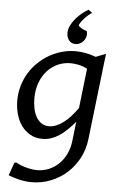

<svg xmlns="http://www.w3.org/2000/svg" viewBox="-66 -825 729 1142"><g transform="rotate(5 298.0 -253.5)"><path d="M437 -428.7Q423.8 -436 409.7 -440.9Q395.5 -445.8 382.3 -448.5Q369.1 -451.2 357.2 -452.1Q345.2 -453.1 336.4 -453.1Q295.9 -453.1 260.3 -437Q224.6 -420.9 197.8 -391.1Q170.9 -361.3 155.5 -319.3Q140.1 -277.3 140.1 -225.6Q140.1 -194.8 146 -166.3Q151.9 -137.7 164.3 -116Q176.8 -94.2 195.8 -81.3Q214.8 -68.4 240.7 -68.4Q261.7 -68.4 283.2 -76.9Q304.7 -85.4 326.2 -101.6Q347.7 -117.7 368.7 -140.6Q389.6 -163.6 409.7 -192.4ZM481.4 -11.2Q474.1 50.3 446.5 102.1Q418.9 153.8 376.7 191.7Q334.5 229.5 280.5 250.7Q226.6 272 167.5 272Q145 272 124.5 269Q104 266.1 86.2 261.7Q68.4 257.3 53.5 252.2Q38.6 247.1 27.8 242.7L54.7 167.5L64.9 162.6Q72.8 167 85.9 173.1Q99.1 179.2 116.2 184.6Q133.3 189.9 153.1 193.8Q172.9 197.8 193.4 197.8Q230.5 197.8 263.7 183.8Q296.9 169.9 322.8 144.8Q348.6 119.6 365.5 84.2Q382.3 48.8 387.2 6.3L400.4 -108.9Q377.4 -82 355 -60.1Q332.5 -38.1 309.1 -22.7Q285.6 -7.3 260.7 1.2Q235.8 9.8 208 9.8Q166.5 9.8 135.3 -8.1Q104 -25.9 82.8 -55.4Q61.5 -85 50.8 -123.8Q40 -162.6 40 -205.1Q40 -251.5 52.5 -293.5Q64.9 -335.4 86.9 -371.3Q108.9 -407.2 139.2 -436Q169.4 -464.8 204.8 -484.9Q240.2 -504.9 279.5 -515.9Q318.8 -526.9 359.4 -526.9Q385.7 -526.9 417.2 -521.7Q448.7 -516.6 481.9 -503.9L541.5 -526.9ZM438 -762.7Q426.8 -755.4 414.8 -744.9Q402.8 -734.4 392.6 -722.9Q382.3 -711.4 374.8 -700.4Q367.2 -689.5 364.7 -680.7Q368.2 -676.3 374 -671.9Q379.9 -667.5 387 -663.6Q394 -659.7 401.4 -656.7Q408.7 -653.8 415.5 -652.3Q417 -648.4 417.7 -642.6Q418.5 -636.7 418.5 -631.8Q418.5 -622.1 414.1 -611.1Q409.7 -600.1 401.6 -590.8Q393.6 -581.5 381.6 -575.4Q369.6 -569.3 355 -569.3Q342.3 -569.3 332.5 -574.2Q322.8 -579.1 316.2 -587.4Q309.6 -595.7 305.9 -606.7Q302.2 -617.7 302.2 -630.4Q302.2 -654.3 314 -677.2Q325.7 -700.2 343 -720Q360.4 -739.7 379.9 -755.1Q399.4 -770.5 415.5 -779.3Z"/></g></svg>

Font: Proza Libre
Style: Italic
Weight: 400
Designer: Jasper de Waard
Foundry: Jasper de Waard
Version: Version 1.000; ttfautohint (v1.4.1.8-43bc)